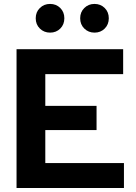

<svg xmlns="http://www.w3.org/2000/svg" viewBox="-20 -948 685 968"><path d="M63.4 0V-700H600.9V-574.1H208.4V-414.2H466.8V-292.1H208.4V-125.9H604.9V0ZM232.6 -783.5Q202 -783.5 181 -804Q160.1 -824.4 160.1 -855.9Q160.1 -887.3 181 -907.7Q201.9 -928.2 232.3 -928.2Q263.3 -928.2 283.9 -907.7Q304.4 -887.3 304.4 -855.9Q304.4 -824.4 283.9 -804Q263.3 -783.5 232.6 -783.5ZM456.7 -783.5Q426 -783.5 405.1 -804Q384.2 -824.4 384.2 -855.9Q384.2 -887.3 405.1 -907.7Q426 -928.2 456.3 -928.2Q487.3 -928.2 507.9 -907.7Q528.5 -887.3 528.5 -855.9Q528.5 -824.4 507.9 -804Q487.3 -783.5 456.7 -783.5Z"/></svg>

Font: Red Hat Display VF
Style: Regular
Weight: 300
Designer: Pentagram, MCKL
Foundry: Pentagram, MCKL
Version: Version 1.023